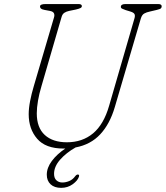

<svg xmlns="http://www.w3.org/2000/svg" viewBox="-20 -720 820 950"><path d="M520 -197 645 -628Q649.5 -642.5 645.5 -650.2Q641.5 -658 625 -663L602 -670Q591 -674 584.5 -677Q578 -680 578 -686Q578 -700 601 -700H762Q780 -700 780 -689Q780 -682.5 776.2 -678.8Q772.5 -675 756 -671L722 -663Q705 -659.5 693.8 -653.2Q682.5 -647 677 -629L548 -190Q523.5 -106.5 476 -55.5Q428.5 -4.5 354 9.5Q307.5 36 277.5 70Q247.5 104 247.5 140Q247.5 161.5 259.2 172.2Q271 183 288.5 183Q305 183 322.5 175.8Q340 168.5 352 152Q358.5 143.5 365 143.5Q374 143.5 370.5 154.5Q364.5 173.5 339.8 191.5Q315 209.5 282.5 209.5Q249 209.5 230.2 191.8Q211.5 174 211.5 144.5Q211.5 110 236.5 76.5Q261.5 43 303 15Q298.5 15 294 15Q205.5 15 163.8 -33.5Q122 -82 122 -155Q122 -184 129 -220.2Q136 -256.5 147 -293L247 -633Q251 -645 247 -654Q243 -663 227 -666L200 -671Q187.5 -673.5 182.8 -677.5Q178 -681.5 178 -688Q178 -700 206 -700H368Q385 -700 385 -690Q385 -684 378.8 -680.5Q372.5 -677 356 -673L322 -666Q308 -663 298.5 -656.8Q289 -650.5 285 -637L185 -293Q174 -256.5 168 -221.8Q162 -187 162 -159Q162 -88.5 201.5 -52.2Q241 -16 311 -16Q387.5 -16 440.5 -60.2Q493.5 -104.5 520 -197Z"/></svg>

Font: Fraunces 9pt S100 Thin
Style: Italic
Weight: 100
Italic angle: -16°
Version: Version 1.000; ttfautohint (v1.8.3)